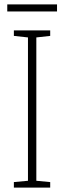

<svg xmlns="http://www.w3.org/2000/svg" viewBox="-20 -852 291 872"><path d="M208 0H43V-25L107 -31V-682L43 -689V-714H208V-689L145 -682V-31L208 -25ZM239 -832V-800H13V-832Z"/></svg>

Font: Noto Sans Gujarati UI Condensed ExtraLight
Style: Regular
Weight: 200
Width: 3
Designer: Jelle Bosma - Monotype Design Team, Universal Thirst
Foundry: Monotype Imaging Inc.
Version: Version 2.106; ttfautohint (v1.8.4.7-5d5b)